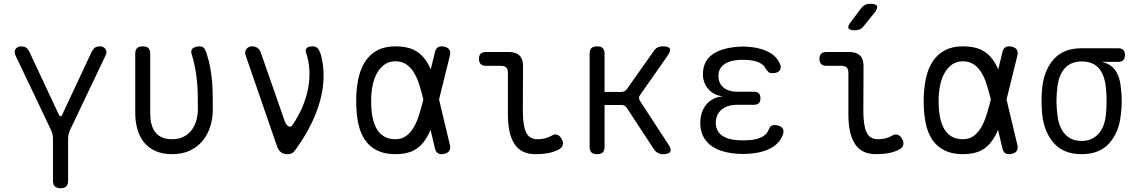

<svg xmlns="http://www.w3.org/2000/svg" viewBox="-20 -805 6040 1015"><path d="M300 190Q280 190 270 180.5Q260 171 260 150V-71Q260 -83 257.5 -94.5Q255 -106 250 -117L60 -516Q57 -525 58 -533Q59 -541 63.5 -547Q68 -553 75 -556.5Q82 -560 90 -560Q106 -560 116 -554.5Q126 -549 136 -530L290 -201Q295 -190 300 -190Q305 -190 310 -201L464 -530Q474 -549 484 -554.5Q494 -560 510 -560Q518 -560 525 -556.5Q532 -553 536.5 -547Q541 -541 542.5 -533Q544 -525 540 -516L350 -117Q345 -106 342.5 -94.5Q340 -83 340 -71V150Q340 171 330 180.5Q320 190 300 190Z M695 -520Q695 -541 704.5 -550.5Q714 -560 734 -560Q755 -560 764.5 -550.5Q774 -541 774 -520V-207Q774 -176 780 -151Q786 -126 800 -107.5Q814 -89 836 -79Q858 -69 890 -69Q926 -69 951.5 -82.5Q977 -96 993.5 -118Q1010 -140 1018 -168.5Q1026 -197 1026 -227Q1026 -268 1025.5 -304Q1025 -340 1021.5 -375Q1018 -410 1011.5 -445.5Q1005 -481 993 -520Q992 -523 991.5 -526Q991 -529 991 -531Q991 -547 1005.5 -553.5Q1020 -560 1033 -560Q1053 -560 1060 -549Q1067 -538 1073 -520Q1085 -482 1091.5 -446.5Q1098 -411 1101 -375.5Q1104 -340 1104.5 -303.5Q1105 -267 1105 -227Q1105 -179 1091.5 -136Q1078 -93 1051 -60.5Q1024 -28 984 -9Q944 10 890 10Q840 10 803.5 -6Q767 -22 743 -50.5Q719 -79 707 -119.5Q695 -160 695 -207Z M1444 -33 1278 -514Q1275 -523 1276.5 -531Q1278 -539 1282.5 -545.5Q1287 -552 1295 -556Q1303 -560 1313 -560Q1329 -560 1340.5 -552Q1352 -544 1358 -529L1486 -162Q1494 -143 1506 -137Q1518 -131 1526 -144Q1557 -189 1578 -238Q1599 -287 1608.5 -336.5Q1618 -386 1615.5 -435Q1613 -484 1597 -529Q1595 -537 1597 -543Q1599 -549 1604 -553Q1609 -557 1616.5 -558.5Q1624 -560 1632 -560Q1653 -560 1662.5 -546Q1672 -532 1677 -514Q1692 -455 1690.5 -394.5Q1689 -334 1672.5 -273.5Q1656 -213 1626.5 -152.5Q1597 -92 1556 -33Q1544 -15 1533.5 -2.5Q1523 10 1500 10Q1478 10 1464.5 -1Q1451 -12 1444 -33Z M2358 -40Q2363 -20 2355.5 -8Q2348 4 2328 8.5Q2308 13 2295.5 5.5Q2283 -2 2279 -22L2256 -119Q2244 -89 2228 -66Q2205 -30 2167.5 -10Q2130 10 2070 10Q2013 10 1973 -10Q1933 -30 1908.5 -66.5Q1884 -103 1873.5 -154.5Q1863 -206 1863 -270Q1863 -334 1874 -387Q1885 -440 1909.5 -478.5Q1934 -517 1974 -538.5Q2014 -560 2070 -560Q2130 -560 2167.5 -541.5Q2205 -523 2229 -489Q2245 -467 2257 -438L2279 -528Q2283 -548 2295.5 -555.5Q2308 -563 2328 -558.5Q2348 -554 2355.5 -542Q2363 -530 2358 -510L2301 -279ZM2218 -280 2217 -284Q2207 -324 2195.5 -360Q2184 -396 2167.5 -422.5Q2151 -449 2127.5 -465Q2104 -481 2070 -481Q2038 -481 2014.5 -465Q1991 -449 1974.5 -421Q1958 -393 1950 -354.5Q1942 -316 1942 -270Q1942 -224 1949 -187.5Q1956 -151 1971 -124.5Q1986 -98 2010.5 -83.5Q2035 -69 2070 -69Q2104 -69 2127.5 -86.5Q2151 -104 2167.5 -132.5Q2184 -161 2195.5 -198Q2207 -235 2217 -275Z M2744 -218Q2744 -142 2761 -105.5Q2778 -69 2822 -69Q2841 -69 2859 -73Q2877 -77 2895 -87Q2912 -98 2926 -92.5Q2940 -87 2949 -71Q2959 -53 2955 -38.5Q2951 -24 2934 -15Q2908 -1 2877.5 4.5Q2847 10 2809 10Q2775 10 2748 -2Q2721 -14 2702.5 -40Q2684 -66 2674.5 -105.5Q2665 -145 2665 -200V-420Q2665 -439 2656 -448Q2647 -457 2628 -457H2548Q2530 -457 2521 -466.5Q2512 -476 2512 -494Q2512 -512 2521 -521Q2530 -530 2548 -530H2670Q2708 -530 2726.5 -511.5Q2745 -493 2745 -455Z M3136 10Q3116 10 3106.5 0.5Q3097 -9 3097 -30V-520Q3097 -541 3106.5 -550.5Q3116 -560 3137 -560Q3157 -560 3166.5 -550.5Q3176 -541 3176 -520V-319H3265Q3274 -319 3281.5 -323Q3289 -327 3294 -334L3436 -535Q3444 -548 3456 -554Q3468 -560 3484 -560Q3515 -560 3521 -548Q3527 -536 3509 -510L3364 -303Q3358 -296 3358 -288Q3358 -280 3363 -272L3513 -42Q3531 -16 3523.5 -3Q3516 10 3485 10Q3470 10 3458 3.5Q3446 -3 3437 -16L3294 -234Q3289 -242 3282 -246Q3275 -250 3265 -250H3176V-30Q3176 -9 3166.5 0.5Q3157 10 3136 10Z M4102 -469Q4108 -458 4107.5 -448.5Q4107 -439 4101.5 -432Q4096 -425 4086 -421.5Q4076 -418 4062 -418Q4057 -418 4052.5 -419Q4048 -420 4044 -423Q4040 -426 4036 -431Q4032 -436 4027 -443Q4018 -463 3992.5 -474.5Q3967 -486 3931 -488Q3919 -489 3907.5 -489Q3896 -489 3884 -488Q3835 -485 3806.5 -463.5Q3778 -442 3778 -403Q3778 -365 3804.5 -342.5Q3831 -320 3880 -320H3965Q3983 -320 3991.5 -311.5Q4000 -303 4000 -285Q4000 -268 3991.5 -259.5Q3983 -251 3965 -251H3878Q3825 -251 3794.5 -225.5Q3764 -200 3764 -155Q3764 -113 3795 -90Q3826 -67 3879 -64Q3893 -63 3907.5 -63Q3922 -63 3936 -64Q3978 -66 4005.5 -79.5Q4033 -93 4043 -118Q4046 -125 4049 -130Q4052 -135 4055.5 -138Q4059 -141 4064 -142.5Q4069 -144 4074 -144Q4088 -144 4098.5 -140Q4109 -136 4115 -129.5Q4121 -123 4122 -113.5Q4123 -104 4118 -92Q4101 -46 4053.5 -21Q4006 4 3936 8Q3922 9 3907.5 9Q3893 9 3879 8Q3834 5 3797 -6.5Q3760 -18 3734.5 -38.5Q3709 -59 3695.5 -88.5Q3682 -118 3682 -154Q3682 -214 3714 -252.5Q3746 -291 3802 -296Q3755 -300 3725.5 -333Q3696 -366 3696 -413Q3696 -448 3709 -474Q3722 -500 3746.5 -517.5Q3771 -535 3806 -545Q3841 -555 3884 -558Q3896 -559 3907.5 -559Q3919 -559 3931 -558Q3996 -554 4040.5 -531.5Q4085 -509 4102 -469Z M4544 -218Q4544 -142 4561 -105.5Q4578 -69 4622 -69Q4641 -69 4659 -73Q4677 -77 4695 -87Q4712 -98 4726 -92.5Q4740 -87 4749 -71Q4759 -53 4755 -38.5Q4751 -24 4734 -15Q4708 -1 4677.5 4.5Q4647 10 4609 10Q4575 10 4548 -2Q4521 -14 4502.5 -40Q4484 -66 4474.5 -105.5Q4465 -145 4465 -200V-420Q4465 -439 4456 -448Q4447 -457 4428 -457H4348Q4330 -457 4321 -466.5Q4312 -476 4312 -494Q4312 -512 4321 -521Q4330 -530 4348 -530H4470Q4508 -530 4526.5 -511.5Q4545 -493 4545 -455ZM4546 -667Q4537 -655 4525.5 -650Q4514 -645 4500 -645Q4471 -645 4465.5 -655.5Q4460 -666 4478 -689L4532 -761Q4541 -773 4552.5 -779Q4564 -785 4579 -785Q4610 -785 4616 -773.5Q4622 -762 4603 -738Z M5358 -40Q5363 -20 5355.5 -8Q5348 4 5328 8.5Q5308 13 5295.5 5.5Q5283 -2 5279 -22L5256 -119Q5244 -89 5228 -66Q5205 -30 5167.5 -10Q5130 10 5070 10Q5013 10 4973 -10Q4933 -30 4908.5 -66.5Q4884 -103 4873.5 -154.5Q4863 -206 4863 -270Q4863 -334 4874 -387Q4885 -440 4909.5 -478.5Q4934 -517 4974 -538.5Q5014 -560 5070 -560Q5130 -560 5167.5 -541.5Q5205 -523 5229 -489Q5245 -467 5257 -438L5279 -528Q5283 -548 5295.5 -555.5Q5308 -563 5328 -558.5Q5348 -554 5355.5 -542Q5363 -530 5358 -510L5301 -279ZM5218 -280 5217 -284Q5207 -324 5195.5 -360Q5184 -396 5167.5 -422.5Q5151 -449 5127.5 -465Q5104 -481 5070 -481Q5038 -481 5014.5 -465Q4991 -449 4974.5 -421Q4958 -393 4950 -354.5Q4942 -316 4942 -270Q4942 -224 4949 -187.5Q4956 -151 4971 -124.5Q4986 -98 5010.5 -83.5Q5035 -69 5070 -69Q5104 -69 5127.5 -86.5Q5151 -104 5167.5 -132.5Q5184 -161 5195.5 -198Q5207 -235 5217 -275Z M5891 -478H5802Q5850 -469 5875 -434.5Q5900 -400 5905 -345Q5910 -308 5910 -271Q5910 -234 5905 -197Q5895 -104 5843.5 -47Q5792 10 5698 10Q5604 10 5552.5 -47Q5501 -104 5490 -197Q5486 -234 5486 -271Q5486 -308 5490 -345Q5501 -438 5552.5 -494Q5604 -550 5698 -550H5891Q5909 -550 5918 -541Q5927 -532 5927 -514Q5927 -496 5918 -487Q5909 -478 5891 -478ZM5698 -60Q5726 -60 5748 -69.5Q5770 -79 5786.5 -97Q5803 -115 5813 -140.5Q5823 -166 5826 -197Q5830 -234 5830 -271Q5830 -308 5826 -345Q5819 -409 5788.5 -444.5Q5758 -480 5698 -480Q5642 -480 5609.5 -444.5Q5577 -409 5570 -345Q5565 -308 5565 -271Q5565 -234 5570 -197Q5577 -133 5609.5 -96.5Q5642 -60 5698 -60Z"/></svg>

Font: Maple Mono NL Light
Style: Regular
Weight: 300
Monospace: yes
Designer: subframe7536
Version: Version 7.000